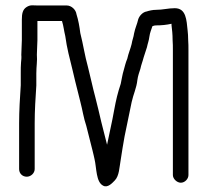

<svg xmlns="http://www.w3.org/2000/svg" viewBox="-20 -634 759 703"><path d="M608 -547V-542C610 -525 612 -509 612 -487C613 -475 613 -463 613 -450V7C613 21 628 35 642 35C657 35 670 21 670 7V-450C670 -463 670 -475 669 -488C669 -501 668 -513 667 -522C663 -560 662 -604 620 -604C595 -604 577 -598 551 -598C539 -598 526 -595 517 -592C503 -590 490 -576 486 -563C482 -545 475 -532 471 -512C469 -497 464 -487 462 -473C458 -456 450 -438 446 -419C440 -405 437 -391 433 -377C428 -361 426 -345 422 -327C411 -294 405 -269 398 -231C390 -185 381 -150 372 -104L351 -187C344 -217 337 -247 329 -278C319 -315 312 -350 302 -389C290 -432 285 -470 274 -513C271 -537 267 -560 260 -582C258 -598 242 -614 224 -614H116C99 -614 91 -617 77 -608C63 -599 60 -584 60 -562V-487C60 -470 58 -452 58 -433C59 -424 58 -414 57 -405C56 -394 56 -380 56 -365V-322C53 -277 50 -228 50 -183V-15C50 1 62 13 78 13C93 13 107 0 107 -15V-183C107 -229 110 -276 113 -321V-365C113 -393 117 -410 115 -434C115 -452 117 -471 117 -487V-557H207C213 -538 214 -522 219 -502C225 -457 235 -421 246 -376C253 -347 258 -324 265 -298L274 -262C282 -232 286 -202 296 -173L319 -82C322 -71 324 -60 326 -52C334 -19 331 33 358 46C375 55 392 35 400 27C417 10 417 -22 422 -49C426 -73 431 -109 436 -134C444 -173 454 -220 462 -260C468 -288 480 -312 483 -341C485 -356 490 -370 494 -382C497 -397 502 -408 506 -424C510 -436 515 -452 518 -461C521 -476 525 -484 527 -500C529 -515 534 -525 538 -538C543 -540 546 -541 551 -541C572 -541 590 -543 608 -547Z"/></svg>

Font: Electronic
Style: Regular
Weight: 400
Version: Version 1.011